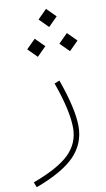

<svg xmlns="http://www.w3.org/2000/svg" viewBox="-178 -692 550 999"><g transform="rotate(-10 97.0 -192.5)"><path d="M117.2 -254.9C153.8 -152.3 171.9 -70.8 171.9 -10.7C171.9 43 152.3 88.9 113.8 127C74.7 164.6 10.7 200.2 -78.6 232.9L-67.9 260.3C26.4 225.6 94.7 186.5 137.2 143.1C179.7 99.6 201.2 46.9 201.2 -14.2C201.2 -76.2 182.1 -160.2 144.5 -265.6ZM140.6 -549.3 188.5 -597.2 140.6 -645 92.8 -597.2ZM225.6 -406.7 273.4 -454.6 225.6 -502.4 177.7 -454.6ZM55.7 -406.7 103.5 -454.6 55.7 -502.4 7.8 -454.6Z"/></g></svg>

Font: Estedad Thin
Style: Regular
Weight: 100
Designer: Amin Abedi
Version: Version 7.3